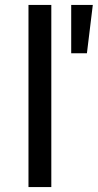

<svg xmlns="http://www.w3.org/2000/svg" viewBox="-20 -762 398 782"><path d="M96 -742H189V0H96ZM270 -742H358L334 -545H270Z"/></svg>

Font: Montserrat arm
Style: Regular
Weight: 400
Designer: Julieta Ulanovsky
Foundry: Julieta Ulanovsky
Version: Version 6.000;PS 006.000;hotconv 1.0.88;makeotf.lib2.5.64775